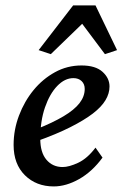

<svg xmlns="http://www.w3.org/2000/svg" viewBox="-20 -668 444 696"><path d="M174.8 7.8Q111.3 7.8 70.3 -32.7Q29.3 -73.2 29.3 -142.6Q29.3 -197.3 48.8 -249Q68.4 -300.8 101.6 -341.3Q134.8 -381.8 179.2 -406.2Q223.6 -430.7 275.4 -430.7Q326.2 -430.7 351.6 -407.7Q377 -384.8 377 -354.5Q377 -329.1 362.3 -304.7Q347.7 -280.3 316.4 -256.3Q285.2 -232.4 234.9 -207Q184.6 -181.6 113.3 -156.2V-200.2Q171.9 -223.6 210.4 -246.6Q249 -269.5 268.1 -293.9Q287.1 -318.4 287.1 -345.7Q287.1 -363.3 275.9 -374Q264.6 -384.8 246.1 -384.8Q214.8 -384.8 187.5 -356.4Q160.2 -328.1 143.1 -278.8Q126 -229.5 126 -165Q126 -115.2 148.4 -88.9Q170.9 -62.5 207 -62.5Q230.5 -62.5 263.7 -78.1Q296.9 -93.8 326.2 -132.8L351.6 -96.7Q314.5 -45.9 267.1 -19Q219.7 7.8 174.8 7.8ZM404.3 -486.3 360.4 -471.7 252.9 -615.2H312.5L164.1 -471.7L120.1 -486.3L245.1 -648.4H326.2Z"/></svg>

Font: Crimson Pro ExtraLight Medium
Style: Italic
Weight: 500
Italic angle: -12°
Version: Version 1.002